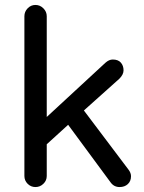

<svg xmlns="http://www.w3.org/2000/svg" viewBox="-20 -755 586 780"><path d="M512.2 -39.1Q512.2 -19 499.3 -7.1Q486.3 4.9 465.8 4.9Q442.9 4.9 429.2 -14.2L256.8 -248L169.9 -168.9V-40Q169.9 -21.5 156.2 -8.3Q142.6 4.9 124 4.9Q105.5 4.9 92.3 -8.3Q79.1 -21.5 79.1 -40V-689Q79.1 -707.5 92.3 -721.2Q105.5 -734.9 124 -734.9Q142.6 -734.9 156.2 -721.2Q169.9 -707.5 169.9 -689V-279.8L408.2 -500Q422.9 -513.2 438 -513.2Q460 -513.2 470.9 -500.7Q481.9 -488.3 481.9 -469.2Q481.9 -452.1 464.8 -435.1L320.8 -306.2L502 -65.9Q512.2 -52.7 512.2 -39.1Z"/></svg>

Font: Aka-Acid-Varela
Style: Regular
Weight: 400
Designer: Joe Prince, Avraham Cornfeld, Cyberella
Foundry: Joe Prince, Avraham Cornfeld, Cyberella
Version: Version 2.000; ttfautohint (v1.5.33-1714) -l 8 -r 50 -G 200 